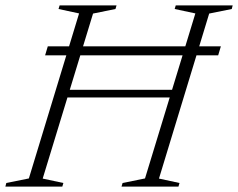

<svg xmlns="http://www.w3.org/2000/svg" viewBox="-44 -695 886 715"><path d="M171 -332 180 -360.5H632.5L623.5 -332ZM124 -489 134 -522.5H778.5L768.5 -489ZM250.5 -645 174 -661.5 178 -675H390L386 -661.5L302.5 -644.5L115 -30L192 -13.5L188 0H-24L-20.5 -13.5L63.5 -30.5ZM683.5 -645 606.5 -661.5 610.5 -675H822.5L819 -661.5L735 -644.5L548 -30L624.5 -13.5L620.5 0H408.5L412.5 -13.5L496 -30.5Z"/></svg>

Font: Newsreader 24pt Light
Style: Italic
Weight: 300
Italic angle: -17°
Designer: Hugues Gentile
Foundry: Production Type
Version: Version 1.003